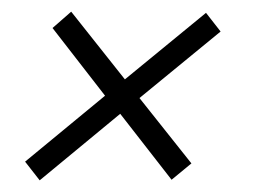

<svg xmlns="http://www.w3.org/2000/svg" viewBox="-20 -417 447 329"><path d="M48 -108 23 -140 160 -253 70 -369 102 -397 194 -281 333 -395 358 -363 219 -249 308 -137 274 -109 186 -222Z"/></svg>

Font: Saira Condensed ExtraLight
Style: Italic
Weight: 250
Width: 3
Italic angle: -12°
Designer: Hector Gatti with collaboration of the Omnibus-Type team
Foundry: Omnibus-Type
Version: Version 1.101